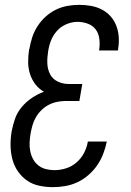

<svg xmlns="http://www.w3.org/2000/svg" viewBox="-20 -763 540 791"><path d="M198 8Q169 8 141 2Q113 -4 91 -19.5Q69 -35 53.5 -57.5Q38 -80 31 -107Q24 -134 23.5 -163Q23 -192 28 -222Q33 -248 42 -274Q51 -300 69.5 -322Q88 -344 112 -360Q136 -376 161 -385Q140 -397 125.5 -416Q111 -435 103.5 -458.5Q96 -482 96 -508Q96 -534 100 -560L101 -561Q105 -585 112.5 -608.5Q120 -632 134 -654Q148 -676 167 -693.5Q186 -711 209 -722.5Q232 -734 257 -738.5Q282 -743 306 -743Q330 -743 353.5 -739Q377 -735 398 -724.5Q419 -714 434.5 -697Q450 -680 458.5 -658.5Q467 -637 469 -613Q471 -589 467 -564L466 -555H388L389 -561Q392 -583 389 -604.5Q386 -626 374 -642Q362 -658 341.5 -665.5Q321 -673 299 -673Q277 -673 254 -663.5Q231 -654 214.5 -635.5Q198 -617 189.5 -594.5Q181 -572 178 -549Q174 -525 175 -501Q176 -477 186.5 -457Q197 -437 218 -427Q239 -417 263 -417H319L307 -347H251Q234 -347 216 -343.5Q198 -340 181.5 -331.5Q165 -323 151.5 -310Q138 -297 128.5 -281Q119 -265 114 -247.5Q109 -230 106 -213Q103 -195 102 -176.5Q101 -158 104.5 -140.5Q108 -123 116 -108Q124 -93 137.5 -82Q151 -71 168.5 -66.5Q186 -62 204 -62Q228 -62 252 -69.5Q276 -77 295.5 -94Q315 -111 326.5 -133.5Q338 -156 342 -180H420Q415 -155 405.5 -130Q396 -105 381 -83Q366 -61 345 -42.5Q324 -24 299.5 -12.5Q275 -1 249 3.5Q223 8 198 8Z"/></svg>

Font: Iosevka Oblique
Style: Regular
Weight: 400
Italic angle: -9°
Monospace: yes
Designer: Belleve Invis
Foundry: Belleve Invis
Version: Version 32.5.0; ttfautohint (v1.8.4)